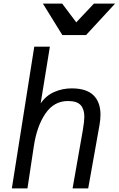

<svg xmlns="http://www.w3.org/2000/svg" viewBox="-20 -1050 662 1070"><path d="M171 -790H258L206.5 -473.5Q236 -517 281.8 -537.2Q327.5 -557.5 379.5 -557.5Q461.5 -557.5 500.8 -519.2Q540 -481 540 -410.5Q540 -385 534.5 -353L471.5 0H384.5L441.5 -324Q450 -375 450 -399Q450 -441.5 429.5 -464.2Q409 -487 358.5 -487Q281 -487 233.2 -417.2Q185.5 -347.5 168.5 -235L133 0H46ZM219 -1030H326.5L405 -925.5L503.5 -1030H621.5L459.5 -854.5H327.5Z"/></svg>

Font: JuliaMono Italic
Style: Regular
Weight: 400
Italic angle: -9°
Monospace: yes
Designer: cormullion
Foundry: corm
Version: Version 0.049; ttfautohint (v1.8.4)